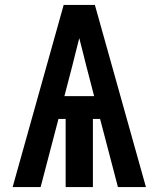

<svg xmlns="http://www.w3.org/2000/svg" viewBox="-20 -755 640 775"><path d="M31 0 237 -735H363L569 0H456L384 -275H355V0H245V-275H216L144 0ZM240 -367H360L328 -490Q321 -518 314 -546Q307 -574 300 -601Q293 -574 286 -546Q279 -518 272 -490Z"/></svg>

Font: R Plex Mono
Style: Bold
Weight: 700
Monospace: yes
Designer: Belleve Invis
Foundry: Belleve Invis
Version: Version 31.8.0